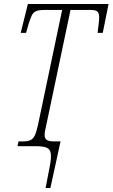

<svg xmlns="http://www.w3.org/2000/svg" viewBox="-20 -734 565 964"><path d="M209 210Q222 142 230 100.5Q238 59 235 37Q232 15 214.5 7.5Q197 0 159 0H68L73 -24H95Q118 -24 132 -30Q146 -36 154.5 -53.5Q163 -71 171 -108L292 -684H203Q175 -684 161 -678Q147 -672 139.5 -656.5Q132 -641 123 -612L111 -569H84L120 -714H525L496 -569H470Q473 -594 475.5 -614Q478 -634 478 -646Q478 -669 468.5 -676.5Q459 -684 437 -684H334L213 -109Q209 -91 206.5 -78.5Q204 -66 204 -57Q204 -38 215.5 -31Q227 -24 252 -24H284L233 210Z"/></svg>

Font: Noto Serif ExtraCondensed ExtraLight
Style: Italic
Weight: 200
Width: 2
Italic angle: -12°
Designer: Monotype Design Team
Foundry: Monotype Imaging Inc.
Version: Version 2.014; ttfautohint (v1.8.4.7-5d5b)